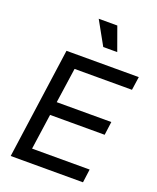

<svg xmlns="http://www.w3.org/2000/svg" viewBox="-178 -1109 992 1213"><g transform="rotate(20 317.5 -502.5)"><path d="M45 0H531L543 -90H156L190 -329H557L569 -419H202L236 -655H622L635 -745H149ZM271 -1005 359 -847H453L396 -1005Z"/></g></svg>

Font: Mluvka Medium
Style: Italic
Weight: 500
Italic angle: -8°
Designer: Modified by Jiří Krblich, Original typeface by Gumpita Rahayu
Foundry: Gumpita Rahayu & Jiří Krblich
Version: Version 2.000;Glyphs 3.1.1 (3134)